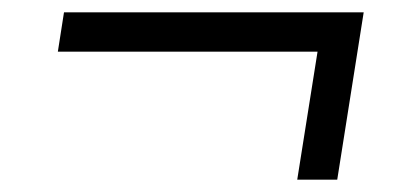

<svg xmlns="http://www.w3.org/2000/svg" viewBox="-20 -441 640 312"><path d="M463 -149 496 -357H74L84 -421H571L528 -149Z"/></svg>

Font: Nunito Sans 10pt
Style: Italic
Weight: 400
Italic angle: -9°
Designer: Vernon Adams
Foundry: Vernon Adams
Version: Version 3.101;gftools[0.9.27]